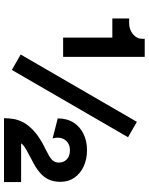

<svg xmlns="http://www.w3.org/2000/svg" viewBox="91 -854 763 986"><g transform="rotate(90 473.0 -361.5)"><path d="M173.6 -556.4H75.2V-642.8H100.1Q132.6 -642.8 156.1 -662.5Q179.7 -682.1 179.7 -709V-722.7H272.5V-598.1V-303.7H173.6ZM339.6 -40.3 260.5 -85.7 606.2 -682.4 685.3 -637ZM587.4 0Q587.4 -21.7 591.2 -47.2Q595 -72.8 609.7 -100.5Q624.5 -128.2 656.1 -156.4Q687.7 -184.6 743.2 -211.7Q763.4 -221.9 779.8 -231Q796.1 -240 805.8 -252Q815.4 -263.9 815.4 -282Q815.4 -306.4 799 -322.5Q782.5 -338.6 751.5 -338.6Q722.4 -338.6 705 -320.8Q687.5 -303 687.5 -275.9Q687.5 -265.6 689.3 -258.5Q691.2 -251.5 691.4 -249.8L588.6 -275.9Q588.6 -323.7 610.1 -357.3Q631.6 -390.9 668.6 -408.6Q705.6 -426.3 751.5 -426.3Q797.6 -426.3 834.5 -409.4Q871.3 -392.6 892.8 -361.9Q914.3 -331.3 914.3 -289.8Q914.3 -255.4 902.2 -229.2Q890.1 -203.1 864.7 -182.1Q839.4 -161.1 799.1 -141.4Q771.5 -127 747.8 -113.5Q724.1 -100.1 716.8 -87.9H915.5V0H674.6H628.4Z"/></g></svg>

Font: Giphurs
Style: Regular
Weight: 400
Version: Version 2.010